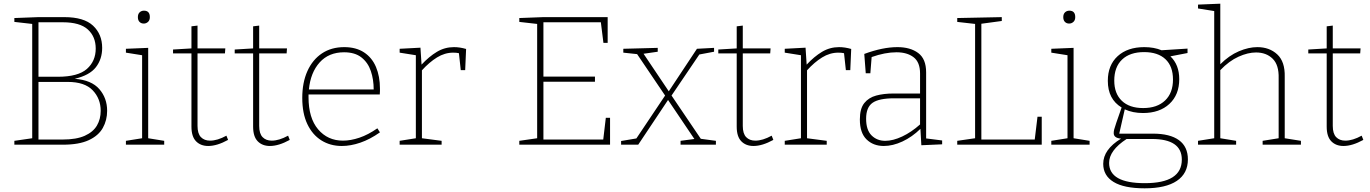

<svg xmlns="http://www.w3.org/2000/svg" viewBox="-20 -786 7444 1043"><path d="M562 -184Q562 -133 538.5 -91Q515 -49 462 -24.5Q409 0 322 0H58V-21L155 -35V-656L58 -667V-688L189 -693H329Q436 -693 485.5 -646.5Q535 -600 535 -526Q535 -465 501 -421Q467 -377 386 -358Q477 -351 519.5 -302Q562 -253 562 -184ZM321 -665H189V-369H294Q404 -369 452 -411.5Q500 -454 500 -522Q500 -587 457 -626Q414 -665 321 -665ZM320 -28Q395 -28 440.5 -48.5Q486 -69 506.5 -104Q527 -139 527 -184Q527 -250 483.5 -295.5Q440 -341 348 -341H189V-28Z M872 -21V0H664V-21L752 -35V-486L664 -500V-521L785 -526V-35ZM761 -658Q747 -658 738 -667Q729 -676 729 -693Q729 -710 738.5 -719Q748 -728 762 -728Q794 -728 794 -693Q794 -676 784 -667Q774 -658 761 -658Z M1111 7Q1070 7 1045 -18.5Q1020 -44 1020 -98V-496H920V-517L1020 -523V-643L1053 -647V-523H1204L1202 -496H1053V-102Q1053 -60 1071.5 -41Q1090 -22 1121 -22Q1161 -22 1210 -49L1219 -26Q1159 7 1111 7Z M1446 7Q1405 7 1380 -18.5Q1355 -44 1355 -98V-496H1255V-517L1355 -523V-643L1388 -647V-523H1539L1537 -496H1388V-102Q1388 -60 1406.5 -41Q1425 -22 1456 -22Q1496 -22 1545 -49L1554 -26Q1494 7 1446 7Z M1837 7Q1774 7 1725.5 -23.5Q1677 -54 1649.5 -112Q1622 -170 1622 -254Q1622 -338 1650 -400Q1678 -462 1729 -496Q1780 -530 1850 -530Q1914 -530 1957.5 -501.5Q2001 -473 2022.5 -422Q2044 -371 2044 -305Q2044 -299 2044 -291.5Q2044 -284 2043 -273H1656Q1656 -266 1656 -258Q1656 -145 1708 -83.5Q1760 -22 1843 -22Q1885 -22 1932.5 -38Q1980 -54 2030 -89L2044 -67Q1990 -29 1937.5 -11Q1885 7 1837 7ZM1849 -502Q1766 -502 1716.5 -447Q1667 -392 1658 -300H2010Q2010 -354 1994.5 -400Q1979 -446 1943.5 -474Q1908 -502 1849 -502Z M2151 0V-21L2239 -35V-486L2151 -500V-521L2264 -527L2270 -435Q2311 -479 2353.5 -504.5Q2396 -530 2446 -530Q2478 -530 2512 -520L2507 -405H2483L2473 -497Q2460 -500 2442 -500Q2396 -500 2354 -474Q2312 -448 2272 -404V-35L2379 -21V0Z M3271 -146H3294V0H2801V-21L2898 -35V-656L2801 -667V-688L2932 -693H3281V-553H3258L3244 -665H2932V-370H3212V-342H2932V-28H3257Z M3354 0V-20L3437 -34L3593 -267L3441 -492L3366 -500V-521L3553 -526V-505L3476 -494L3613 -290L3766 -521L3859 -526V-505L3779 -490L3628 -267L3787 -32L3869 -21V0H3677V-21L3752 -31L3609 -243L3447 0Z M4073 7Q4032 7 4007 -18.5Q3982 -44 3982 -98V-496H3882V-517L3982 -523V-643L4015 -647V-523H4166L4164 -496H4015V-102Q4015 -60 4033.5 -41Q4052 -22 4083 -22Q4123 -22 4172 -49L4181 -26Q4121 7 4073 7Z M4243 0V-21L4331 -35V-486L4243 -500V-521L4356 -527L4362 -435Q4403 -479 4445.5 -504.5Q4488 -530 4538 -530Q4570 -530 4604 -520L4599 -405H4575L4565 -497Q4552 -500 4534 -500Q4488 -500 4446 -474Q4404 -448 4364 -404V-35L4471 -21V0Z M4985 3 4980 -86Q4935 -42 4882.5 -17.5Q4830 7 4781 7Q4724 7 4687.5 -28.5Q4651 -64 4651 -137Q4651 -196 4675 -226Q4699 -256 4740 -267Q4781 -278 4833 -278H4978V-387Q4978 -448 4943 -475Q4908 -502 4850 -502Q4788 -502 4715 -476L4708 -388H4683L4675 -493Q4775 -530 4855 -530Q4925 -530 4968 -498Q5011 -466 5011 -393V-34L5098 -23V-2ZM4685 -141Q4685 -80 4714.5 -50.5Q4744 -21 4789 -21Q4831 -21 4881 -44.5Q4931 -68 4978 -110V-252H4837Q4755 -252 4720 -227.5Q4685 -203 4685 -141Z M5616 -152H5639V0H5180V-21L5277 -35V-656L5180 -667V-688L5422 -693V-672L5311 -657V-28H5601Z M5899 -21V0H5691V-21L5779 -35V-486L5691 -500V-521L5812 -526V-35ZM5788 -658Q5774 -658 5765 -667Q5756 -676 5756 -693Q5756 -710 5765.5 -719Q5775 -728 5789 -728Q5821 -728 5821 -693Q5821 -676 5811 -667Q5801 -658 5788 -658Z M6198 237Q6086 237 6029.5 202.5Q5973 168 5973 104Q5973 26 6070 -33Q6030 -36 6030 -63Q6030 -72 6032.5 -82.5Q6035 -93 6044 -119Q6053 -145 6073 -202Q5998 -247 5998 -347Q5998 -432 6051.5 -481Q6105 -530 6196 -530Q6249 -530 6290 -513L6431 -522V-498L6338 -480Q6386 -434 6386 -356Q6386 -271 6332.5 -221.5Q6279 -172 6189 -172Q6134 -172 6090 -192L6060 -60H6243Q6336 -60 6384.5 -24.5Q6433 11 6433 80Q6433 156 6373 196.5Q6313 237 6198 237ZM6190 -199Q6266 -199 6309 -240Q6352 -281 6352 -354Q6352 -426 6311 -464.5Q6270 -503 6195 -503Q6118 -503 6075.5 -462.5Q6033 -422 6033 -348Q6033 -278 6074 -238.5Q6115 -199 6190 -199ZM6199 209Q6400 209 6400 81Q6400 -31 6237 -31H6100Q6005 31 6005 99Q6005 209 6199 209Z M6488 0V-21L6576 -35V-726L6488 -740V-761L6609 -766V-437Q6657 -485 6710 -507.5Q6763 -530 6810 -530Q6876 -530 6918.5 -490.5Q6961 -451 6959 -369V-35L7047 -21V0H6839V-21L6926 -35V-361Q6928 -433 6893.5 -467Q6859 -501 6803 -501Q6759 -501 6708 -478Q6657 -455 6609 -405V-35L6695 -21V0Z M7278 7Q7237 7 7212 -18.5Q7187 -44 7187 -98V-496H7087V-517L7187 -523V-643L7220 -647V-523H7371L7369 -496H7220V-102Q7220 -60 7238.5 -41Q7257 -22 7288 -22Q7328 -22 7377 -49L7386 -26Q7326 7 7278 7Z"/></svg>

Font: Bitter ExtraLight
Style: Regular
Weight: 200
Designer: Sol Matas, and Bitter project Authors
Foundry: Sol Matas
Version: Version 2.001